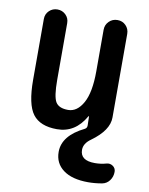

<svg xmlns="http://www.w3.org/2000/svg" viewBox="-84 -581 667 861"><g transform="rotate(10 250.0 -150.5)"><path d="M198.2 9.8Q121.1 9.8 87.9 -34.2Q54.7 -78.1 54.7 -190.4V-466.8Q54.7 -489.3 70.3 -504.4Q85.9 -519.5 107.9 -519.5Q129.9 -519.5 145.5 -504.4Q161.1 -489.3 161.1 -466.8V-209Q161.1 -131.8 175.8 -107.9Q190.4 -84 232.4 -84Q273.4 -84 300.3 -132.3Q327.1 -180.7 327.1 -276.4V-465.8Q327.1 -488.3 342.8 -503.9Q358.4 -519.5 381.3 -519.5Q404.3 -519.5 419.4 -503.9Q434.6 -488.3 434.6 -465.8V-85Q434.6 -26.4 357.4 29.3Q325.2 51.8 325.2 81.1Q325.2 129.9 391.6 129.9Q418.9 129.9 443.4 123Q459 118.2 472.7 127.4Q486.3 136.7 486.3 153.3Q486.3 175.8 473.6 192.9Q460.9 210 440.4 213.9Q408.2 219.7 377 219.7Q303.7 219.7 263.7 189.9Q223.6 160.2 223.6 108.4Q223.6 34.2 321.3 -13.7Q331.1 -18.6 331.1 -30.3L330.1 -72.3H329.1Q327.1 -72.3 327.1 -71.3Q281.2 9.8 198.2 9.8Z"/></g></svg>

Font: Rounded-X Mgen+ 1m medium
Style: Regular
Weight: 500
Designer: [Source Han Sans]
Ryoko NISHIZUKA  (kana & ideographs); Paul D. Hunt (Latin, Greek & Cyrillic); Wenlong ZHANG  (bopomofo
Version: Version 1.059.20150602